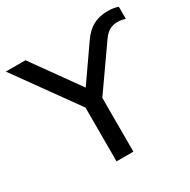

<svg xmlns="http://www.w3.org/2000/svg" viewBox="-178 -865 1009 1017"><g transform="rotate(-30 326.0 -356.5)"><path d="M251 0V-329L-19 -705H101L305 -420L449 -627Q480 -672 518 -692.5Q556 -713 607 -713Q645 -713 671 -703V-629Q651 -637 622 -637Q598 -637 576.5 -626Q555 -615 535 -587L354 -329V0Z"/></g></svg>

Font: Nunito Sans SemiBold
Style: Regular
Weight: 600
Designer: Vernon Adams
Foundry: Vernon Adams
Version: Version 3.101; ttfautohint (v1.8.4.7-5d5b);gftools[0.9.27]